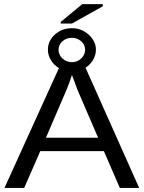

<svg xmlns="http://www.w3.org/2000/svg" viewBox="-20 -925 707 945"><path d="M452.1 -680.2Q452.1 -653.8 437.5 -629.4Q422.9 -605 400.9 -591.8L665 0H569.8L491.2 -181.2H178.2L99.1 0H2L270 -589.8Q245.6 -604.5 230.7 -628.7Q215.8 -652.8 215.8 -680.2Q215.8 -723.6 250 -754.9Q284.2 -786.1 334 -786.1Q381.8 -786.1 417 -753.9Q452.1 -721.7 452.1 -680.2ZM348.1 -519 334 -556.2 330.1 -543.9Q324.2 -524.9 309.1 -486.8L206.1 -247.1H462.9L375 -451.2Q360.4 -482.4 348.1 -519ZM334 -738.8Q306.2 -738.8 287.1 -721.7Q268.1 -704.6 268.1 -680.2Q268.1 -656.7 285.6 -638.9Q303.2 -621.1 330.1 -619.1H334Q361.3 -619.1 380.1 -637.5Q398.9 -655.8 398.9 -680.2Q398.9 -704.6 379.9 -721.7Q360.8 -738.8 334 -738.8ZM334 -809.1H278.8V-816.9L384.8 -904.8H485.8V-894Z"/></svg>

Font: Libra Sans Modern
Style: Regular
Weight: 400
Foundry: Stefan Peev, Context Ltd
Version: Version 1.000